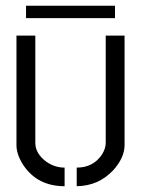

<svg xmlns="http://www.w3.org/2000/svg" viewBox="-20 -641 489 666"><path d="M70.3 -578.1V-621.1H378.9V-578.1ZM37.1 -137.7V-517.6H102.5V-145.5Q102.5 -108.4 140.6 -80.1Q169.9 -59.6 204.1 -59.6V4.9Q110.4 4.9 61.5 -67.4Q37.1 -104.5 37.1 -137.7ZM246.1 4.9V-59.6Q303.7 -59.6 334 -105.5Q346.7 -126 346.7 -145.5V-517.6H412.1V-137.7Q412.1 -93.8 372.1 -49.8Q321.3 3.9 246.1 4.9Z"/></svg>

Font: Post No Bills Colombo Medium
Style: Regular
Weight: 500
Designer: Kosala Senevirathne, Siva Puranthara, Lasantha Premarathna, Tharique Azeez
Foundry: Mooniak
Version: Version 1.220 ; ttfautohint (v1.6)